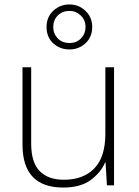

<svg xmlns="http://www.w3.org/2000/svg" viewBox="-20 -898 622 862"><path d="M492 -596V-66H460L454 -169H452Q433 -124 387.5 -90Q342 -56 264 -56Q81 -56 81 -249V-596H120V-253Q120 -169 158 -130Q196 -91 267 -91Q354 -91 403.5 -142Q453 -193 453 -298V-596ZM292 -676Q249 -676 219 -703.5Q189 -731 189 -777Q189 -821 219 -849.5Q249 -878 292 -878Q334 -878 364 -849Q394 -820 394 -777Q394 -732 364 -704Q334 -676 292 -676ZM292 -705Q324 -705 344 -726Q364 -747 364 -777Q364 -808 342.5 -828.5Q321 -849 292 -849Q260 -849 239.5 -828.5Q219 -808 219 -777Q219 -747 239 -726Q259 -705 292 -705Z"/></svg>

Font: Noto Sans Malayalam UI ExtraLight
Style: Regular
Weight: 200
Designer: Jelle Bosma - Monotype Design Team
Foundry: Monotype Imaging Inc.
Version: Version 2.104; ttfautohint (v1.8.4.7-5d5b)